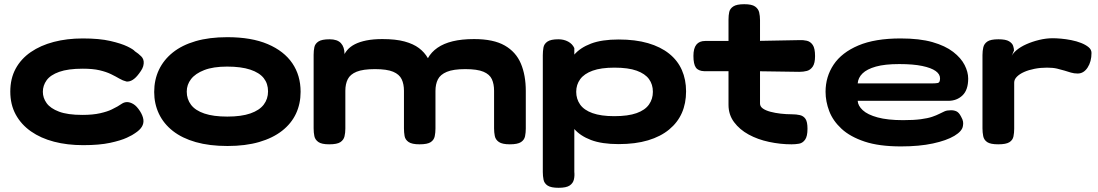

<svg xmlns="http://www.w3.org/2000/svg" viewBox="-20 -678 5228 914"><path d="M376 13Q300 13 237 -3.5Q174 -20 127.5 -52.5Q81 -85 55 -132.5Q29 -180 29 -242Q29 -304 54.5 -351Q80 -398 126.5 -430Q173 -462 236 -478.5Q299 -495 374 -495Q453 -495 505 -483Q557 -471 586 -457Q615 -443 622 -434Q639 -423 652.5 -409.5Q666 -396 664 -375Q663 -363 657.5 -352Q652 -341 642 -328Q612 -287 582 -290Q565 -294 548 -304Q531 -314 508.5 -325Q486 -336 454 -343.5Q422 -351 374 -351Q304 -351 262 -336Q220 -321 202 -296Q184 -271 184 -241Q184 -212 202 -187Q220 -162 261 -146.5Q302 -131 372 -131Q422 -131 457 -139Q492 -147 512 -157Q532 -167 539 -171Q551 -179 562 -185.5Q573 -192 585 -192Q599 -192 615 -182.5Q631 -173 647 -148Q660 -127 662.5 -109Q665 -91 655.5 -75Q646 -59 623 -44Q613 -36 584 -22.5Q555 -9 504 2Q453 13 376 13Z M1063 17Q977 17 912 -1.5Q847 -20 803 -54.5Q759 -89 736.5 -136.5Q714 -184 714 -240Q714 -298 736.5 -345.5Q759 -393 802.5 -428Q846 -463 911 -482Q976 -501 1062 -501Q1177 -501 1254.5 -468Q1332 -435 1371.5 -377Q1411 -319 1411 -241Q1411 -184 1389 -137Q1367 -90 1323 -55.5Q1279 -21 1214 -2Q1149 17 1063 17ZM1062 -123Q1129 -123 1172 -138Q1215 -153 1235.5 -180Q1256 -207 1256 -243Q1256 -280 1235.5 -306Q1215 -332 1171.5 -346.5Q1128 -361 1061 -361Q995 -361 952.5 -344.5Q910 -328 889.5 -301.5Q869 -275 869 -242Q869 -206 889.5 -179Q910 -152 953 -137.5Q996 -123 1062 -123Z M1547 9Q1511 9 1495.5 -2Q1480 -13 1476.5 -30Q1473 -47 1473 -67V-417Q1473 -437 1476.5 -453.5Q1480 -470 1496 -480.5Q1512 -491 1549 -491Q1586 -491 1603 -472.5Q1620 -454 1620 -421L1613 -404Q1619 -423 1633 -439.5Q1647 -456 1669.5 -467.5Q1692 -479 1724.5 -485.5Q1757 -492 1800 -492Q1864 -492 1906 -480.5Q1948 -469 1974.5 -449Q2001 -429 2017 -401Q2033 -430 2062.5 -450.5Q2092 -471 2135 -481.5Q2178 -492 2237 -492Q2329 -492 2382.5 -461.5Q2436 -431 2459.5 -375.5Q2483 -320 2483 -245V-66Q2483 -47 2479.5 -29.5Q2476 -12 2460 -1.5Q2444 9 2407 9Q2371 9 2355 -2Q2339 -13 2335.5 -30.5Q2332 -48 2332 -67V-246Q2332 -278 2321.5 -301Q2311 -324 2281.5 -336.5Q2252 -349 2195 -349Q2138 -349 2107 -336Q2076 -323 2064.5 -300Q2053 -277 2053 -245V-66Q2053 -47 2049.5 -29.5Q2046 -12 2030.5 -1.5Q2015 9 1977 9Q1941 9 1925 -2Q1909 -13 1906 -30.5Q1903 -48 1903 -67V-246Q1903 -278 1892 -301Q1881 -324 1851.5 -336.5Q1822 -349 1765 -349Q1708 -349 1677.5 -336.5Q1647 -324 1635.5 -301Q1624 -278 1624 -246V-66Q1624 -46 1620 -29Q1616 -12 1600.5 -1.5Q1585 9 1547 9Z M2925 8Q2845 8 2793.5 -11.5Q2742 -31 2713 -65Q2684 -99 2672.5 -146Q2661 -193 2661 -247Q2661 -296 2672.5 -339.5Q2684 -383 2713 -417Q2742 -451 2793.5 -470.5Q2845 -490 2925 -490Q3005 -490 3065 -472.5Q3125 -455 3165.5 -422.5Q3206 -390 3226 -344.5Q3246 -299 3246 -243Q3246 -186 3226 -140.5Q3206 -95 3165.5 -61.5Q3125 -28 3065 -10Q3005 8 2925 8ZM2639 216Q2603 216 2587 205.5Q2571 195 2567.5 177.5Q2564 160 2564 141V-415Q2564 -434 2567 -451.5Q2570 -469 2586 -480Q2602 -491 2638 -491Q2664 -491 2684.5 -480Q2705 -469 2714 -449V140Q2716 159 2712 176.5Q2708 194 2692 205Q2676 216 2639 216ZM2904 -125Q2970 -125 3010.5 -139.5Q3051 -154 3069.5 -180.5Q3088 -207 3088 -241Q3088 -276 3069.5 -301.5Q3051 -327 3011 -341.5Q2971 -356 2905 -356Q2841 -356 2801 -341.5Q2761 -327 2742 -301Q2723 -275 2723 -241Q2723 -207 2741.5 -180.5Q2760 -154 2800.5 -139.5Q2841 -125 2904 -125Z M3748 9Q3695 9 3641 -2.5Q3587 -14 3544 -37.5Q3501 -61 3474.5 -96.5Q3448 -132 3448 -179V-585Q3448 -605 3451.5 -621Q3455 -637 3471 -647.5Q3487 -658 3523 -658Q3559 -658 3574.5 -647Q3590 -636 3594 -619Q3598 -602 3598 -582V-185Q3598 -171 3611.5 -161.5Q3625 -152 3647.5 -146Q3670 -140 3696.5 -137Q3723 -134 3749 -134Q3771 -134 3788 -130Q3805 -126 3814.5 -112Q3824 -98 3824 -65Q3824 -29 3812.5 -13Q3801 3 3784 6Q3767 9 3748 9ZM3337 -483H3571L3785 -487Q3804 -488 3821 -484Q3838 -480 3849 -464Q3860 -448 3860 -411Q3860 -377 3849 -361Q3838 -345 3821.5 -340.5Q3805 -336 3785 -336L3579 -339H3333Q3304 -340 3292.5 -356.5Q3281 -373 3281 -412Q3281 -448 3295 -465.5Q3309 -483 3337 -483Z M4269 19Q4165 19 4096 -4Q4027 -27 3986 -65Q3945 -103 3927.5 -149Q3910 -195 3910 -241Q3910 -313 3948.5 -370.5Q3987 -428 4066 -461.5Q4145 -495 4267 -495Q4358 -495 4419 -477.5Q4480 -460 4517.5 -431Q4555 -402 4572 -368.5Q4589 -335 4589 -304Q4589 -250 4562 -224Q4535 -198 4494 -198H4063Q4064 -175 4087 -153.5Q4110 -132 4158 -119Q4206 -106 4279 -106Q4330 -106 4363.5 -110.5Q4397 -115 4417.5 -122Q4438 -129 4451.5 -136Q4465 -143 4476.5 -148Q4488 -153 4504 -153Q4519 -154 4532 -148.5Q4545 -143 4555 -123Q4563 -109 4564.5 -99Q4566 -89 4564 -79Q4561 -54 4523.5 -31.5Q4486 -9 4421 5Q4356 19 4269 19ZM4063 -281H4419Q4434 -281 4444.5 -283Q4455 -285 4455 -305Q4455 -325 4434 -340Q4413 -355 4370 -364Q4327 -373 4261 -373Q4192 -373 4149.5 -361Q4107 -349 4086 -328.5Q4065 -308 4063 -281Z M4732 9Q4695 9 4679.5 -1.5Q4664 -12 4660.5 -30Q4657 -48 4657 -67V-416Q4657 -436 4661 -453Q4665 -470 4680.5 -480.5Q4696 -491 4733 -491Q4768 -491 4783.5 -481.5Q4799 -472 4803 -459.5Q4807 -447 4807 -438L4795 -408Q4800 -423 4819 -439Q4838 -455 4866 -467.5Q4894 -480 4927 -488Q4960 -496 4992 -496Q5008 -496 5031 -494Q5054 -492 5079.5 -487Q5105 -482 5126.5 -473.5Q5148 -465 5162 -453.5Q5176 -442 5176 -426Q5176 -385 5157.5 -356.5Q5139 -328 5110 -328Q5093 -328 5078 -332.5Q5063 -337 5047 -342Q5031 -347 5011.5 -351.5Q4992 -356 4964 -356Q4933 -356 4905 -350.5Q4877 -345 4855.5 -335.5Q4834 -326 4821 -313Q4808 -300 4808 -285V-65Q4808 -46 4804.5 -28.5Q4801 -11 4785 -1Q4769 9 4732 9Z"/></svg>

Font: Fredoka Expanded SemiBold
Style: Regular
Weight: 600
Width: 7
Designer: Ben Nathan
Foundry: Milena B. Brandão, Ben Nathan
Version: Version 2.001